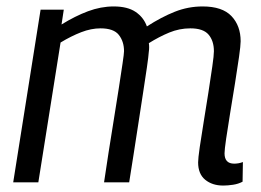

<svg xmlns="http://www.w3.org/2000/svg" viewBox="-20 -566 810 596"><path d="M673 10Q639 10 617 -8Q595 -26 595 -62Q595 -74 600 -109Q605 -144 612.5 -189Q620 -234 627 -279.5Q634 -325 639 -359.5Q644 -394 644 -407Q644 -439 627.5 -458.5Q611 -478 571 -478Q537 -478 505.5 -465Q474 -452 442 -432Q443 -427 443 -419.5Q443 -412 442 -406Q441 -391 436 -356.5Q431 -322 424 -277Q417 -232 409.5 -182.5Q402 -133 394.5 -85.5Q387 -38 381 0H303Q309 -41 317 -92.5Q325 -144 333.5 -196Q342 -248 349 -293.5Q356 -339 360.5 -369.5Q365 -400 365 -407Q365 -437 349 -457.5Q333 -478 292 -478Q263 -478 232 -466Q201 -454 168 -434L99 0H21L106 -536H178L171 -490Q213 -516 253 -531Q293 -546 333 -546Q376 -546 401 -529Q426 -512 436 -484Q481 -513 522.5 -529.5Q564 -546 609 -546Q670 -546 698.5 -516Q727 -486 727 -438Q727 -425 722 -389.5Q717 -354 709.5 -307.5Q702 -261 694.5 -215.5Q687 -170 682 -135.5Q677 -101 677 -90Q677 -58 707 -58Q721 -58 734 -63L733 -2Q720 5 703.5 7.5Q687 10 673 10Z"/></svg>

Font: Georama
Style: Italic
Weight: 400
Italic angle: -9°
Designer: Jean-Baptiste Levee
Foundry: Production Type
Version: Version 1.000